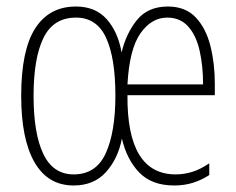

<svg xmlns="http://www.w3.org/2000/svg" viewBox="-20 -559 725 589"><path d="M495 -539Q549 -539 580.5 -505.5Q612 -472 625.5 -418Q639 -364 639 -303V-267H371Q369 -24 519 -24Q544 -24 569 -31.5Q594 -39 622 -58V-22Q599 -7 572.5 1.5Q546 10 514 10Q446 10 407.5 -29.5Q369 -69 354 -134Q342 -72 305 -31Q268 10 206 10Q127 10 86 -61Q45 -132 45 -265Q45 -405 88 -472Q131 -539 213 -539Q273 -539 307.5 -500Q342 -461 353 -398Q367 -457 400.5 -498Q434 -539 495 -539ZM493 -505Q445 -505 411 -457Q377 -409 371 -300H603Q603 -356 592.5 -403Q582 -450 557.5 -477.5Q533 -505 493 -505ZM213 -505Q144 -505 113.5 -443Q83 -381 83 -265Q83 -149 113 -86.5Q143 -24 206 -24Q275 -24 304.5 -89Q334 -154 334 -266Q334 -381 305.5 -443Q277 -505 213 -505Z"/></svg>

Font: Noto Sans Gujarati UI ExtraCondensed ExtraLight
Style: Regular
Weight: 200
Width: 2
Designer: Jelle Bosma - Monotype Design Team, Universal Thirst
Foundry: Monotype Imaging Inc.
Version: Version 2.106; ttfautohint (v1.8.4.7-5d5b)